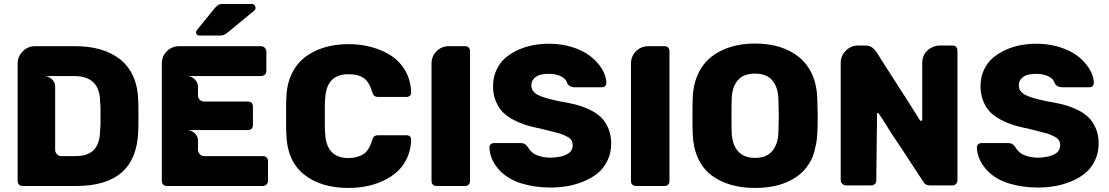

<svg xmlns="http://www.w3.org/2000/svg" viewBox="-20 -927 5527 957"><path d="M67.9 -24.9V-609.9Q67.9 -645.5 93.5 -671.1Q119.1 -696.8 154.8 -696.8H355Q424.8 -696.8 481 -680.4Q537.1 -664.1 578.9 -631.1Q620.6 -598.1 644 -545.9Q667.5 -493.7 668.9 -424.8Q669.9 -416 669.9 -392.1V-306.2Q669.9 -281.7 668.9 -272.9Q660.2 0 359.9 0H92.8Q81.5 0 74.7 -6.8Q67.9 -13.7 67.9 -24.9ZM286.1 -148.9H355Q418.5 -148.9 448 -179.9Q477.5 -210.9 479 -274.9Q479.5 -279.8 480 -291Q480.5 -302.2 481 -308.1V-391.1Q480.5 -396.5 480 -407.2Q479.5 -418 479 -422.9Q476.1 -547.9 350.1 -547.9H200.2Q221.7 -547.9 238.3 -532.5Q254.9 -517.1 254.9 -496.1V-180.2Q254.9 -167.5 264.2 -158.2Q272 -148.9 286.1 -148.9Z M1289.6 0H811.5Q800.3 0 793.5 -6.8Q786.6 -13.7 786.6 -24.9V-609.9Q786.6 -646.5 811.8 -671.6Q836.9 -696.8 873.5 -696.8H1281.7Q1291.5 -696.8 1299.6 -688.7Q1307.6 -680.7 1307.6 -670.9V-571.8Q1307.6 -561.5 1299.8 -555.2Q1292.5 -547.9 1281.7 -547.9H911.6Q934.1 -547.9 950.4 -532Q966.8 -516.1 966.8 -494.1V-452.1Q966.8 -438.5 975.6 -429.7Q984.4 -420.9 997.6 -420.9H1214.8Q1240.7 -420.9 1240.7 -395V-305.2Q1240.7 -278.8 1214.8 -278.8H911.6Q933.1 -278.8 950 -263.4Q966.8 -248 966.8 -227.1V-180.2Q966.8 -169.4 975.6 -159.2Q982.9 -148.9 997.6 -148.9H1289.6Q1301.8 -148.9 1308.8 -142.1Q1315.9 -135.3 1315.9 -123V-24.9Q1315.9 -14.6 1308.1 -7.3Q1300.3 0 1289.6 0ZM1076.7 -750H973.6Q957.5 -750 957.5 -766.1Q957.5 -773.4 962.9 -778.8L1051.8 -888.2Q1063.5 -899.9 1069.8 -903.8Q1078.1 -907.2 1088.9 -907.2H1234.9Q1243.2 -907.2 1248.5 -901.9Q1253.9 -893.1 1253.9 -887.2Q1253.9 -880.4 1248.5 -875L1114.7 -765.1Q1101.6 -754.9 1096.7 -753.9Q1090.3 -750 1076.7 -750Z M1407.2 -259.8Q1406.2 -268.6 1406.2 -295.9V-400.9Q1406.2 -428.2 1407.2 -437Q1408.7 -505.4 1433.6 -557.9Q1458.5 -610.4 1501 -642.6Q1543.5 -674.8 1598.1 -690.9Q1652.8 -707 1717.3 -707Q1776.9 -707 1830.8 -692.6Q1884.8 -678.2 1929.2 -649.7Q1973.6 -621.1 2000.7 -573.5Q2027.8 -525.9 2029.3 -464.8Q2029.3 -456.1 2023.4 -450.2Q2015.6 -443.8 2007.3 -443.8H1866.2Q1851.6 -443.8 1845.2 -450.2Q1839.8 -454.6 1834.5 -470.2Q1820.8 -517.1 1793.9 -537.1Q1767.1 -557.1 1717.3 -557.1Q1605 -557.1 1600.6 -432.1Q1599.1 -418.9 1599.1 -397.9V-299.8Q1599.1 -278.3 1600.6 -265.1Q1605 -139.2 1717.3 -139.2Q1760.7 -139.2 1792.5 -159.2Q1821.3 -180.7 1834.5 -227.1Q1838.4 -241.2 1845.2 -247.1Q1852.1 -252.9 1866.2 -252.9H2007.3Q2016.1 -252.9 2023.4 -247.1Q2029.3 -241.2 2029.3 -231.9Q2028.3 -182.1 2009.8 -141.1Q1991.2 -100.1 1960.9 -72.5Q1930.7 -44.9 1890.4 -26.1Q1850.1 -7.3 1806.6 1.2Q1763.2 9.8 1717.3 9.8Q1577.6 9.8 1493.9 -58.6Q1410.2 -127 1407.2 -259.8Z M2130.9 -24.9V-609.9Q2130.9 -646.5 2156 -671.6Q2181.2 -696.8 2217.8 -696.8H2297.9Q2310.5 -696.8 2315.9 -689.9Q2322.8 -683.1 2322.8 -671.9V-24.9Q2322.8 -13.7 2315.9 -6.8Q2310.5 0 2297.9 0H2155.8Q2144.5 0 2137.7 -6.8Q2130.9 -13.7 2130.9 -24.9Z M3026.4 -211.9Q3026.4 -165 3007.8 -126.7Q2989.3 -88.4 2959.5 -64Q2929.7 -39.6 2889.4 -22.9Q2849.1 -6.3 2807.9 0.7Q2766.6 7.8 2723.6 7.8Q2686 7.8 2650.6 2.9Q2615.2 -2 2578.6 -12.9Q2542 -23.9 2510 -44.7Q2478 -65.4 2456.5 -94.2Q2420.9 -140.1 2419.4 -192.9Q2419.4 -201.7 2425.8 -208Q2433.1 -213.9 2441.4 -213.9H2573.7Q2586.9 -213.9 2594.5 -210Q2602.1 -206.1 2609.4 -195.8Q2628.9 -162.6 2658.7 -152.8Q2689 -141.1 2723.6 -141.1Q2738.3 -141.1 2757.8 -144Q2776.4 -145.5 2793.5 -152.8Q2834.5 -167 2834.5 -203.1Q2834.5 -229 2813.5 -242.2Q2791.5 -254.4 2771.5 -261.2Q2743.7 -269 2677.7 -285.2Q2637.2 -293 2605.2 -302.7Q2573.2 -312.5 2540.5 -329.3Q2507.8 -346.2 2486.3 -367.9Q2464.8 -389.6 2451.2 -422.9Q2437.5 -456.1 2437.5 -497.1Q2437.5 -541.5 2454.1 -577.6Q2470.7 -613.8 2498.3 -637.7Q2525.9 -661.6 2562.5 -678.2Q2599.1 -694.8 2637.7 -701.9Q2676.3 -709 2716.8 -709Q2791.5 -709 2858.2 -682.9Q2924.8 -656.7 2966.8 -603Q3001 -558.6 3002.4 -514.2Q3002.4 -505.4 2996.6 -498Q2990.7 -492.2 2981.4 -492.2H2842.8Q2819.8 -492.2 2808.6 -509.8Q2803.7 -524.9 2794.4 -534.2Q2783.7 -543.5 2771.5 -548.8Q2752.4 -555.2 2743.7 -557.1Q2726.1 -559.1 2716.8 -559.1Q2693.8 -559.1 2675.5 -554.9Q2657.2 -550.8 2642.8 -537.1Q2628.4 -523.4 2628.4 -501Q2628.4 -472.2 2658.7 -455.1Q2687.5 -439 2769.5 -421.9Q2812.5 -415 2845.9 -406.7Q2879.4 -398.4 2914.8 -382.3Q2950.2 -366.2 2973.4 -344.5Q2996.6 -322.8 3011.5 -288.8Q3026.4 -254.9 3026.4 -211.9Z M3125 -24.9V-609.9Q3125 -646.5 3150.1 -671.6Q3175.3 -696.8 3211.9 -696.8H3292Q3304.7 -696.8 3310.1 -689.9Q3316.9 -683.1 3316.9 -671.9V-24.9Q3316.9 -13.7 3310.1 -6.8Q3304.7 0 3292 0H3149.9Q3138.7 0 3131.8 -6.8Q3125 -13.7 3125 -24.9Z M3743.7 9.8Q3675.8 9.8 3620.6 -6.6Q3565.4 -22.9 3523.7 -55.4Q3481.9 -87.9 3458.3 -140.6Q3434.6 -193.4 3432.6 -262.2Q3431.6 -281.2 3431.6 -348.1Q3431.6 -416 3432.6 -435.1Q3434.6 -503.4 3458.5 -556.4Q3482.4 -609.4 3524.2 -642.6Q3565.9 -675.8 3621.3 -692.9Q3676.8 -710 3743.7 -710Q3810.5 -710 3866 -692.9Q3921.4 -675.8 3962.6 -642.3Q4003.9 -608.9 4027.8 -556.2Q4051.8 -503.4 4053.7 -435.1Q4055.7 -356.9 4055.7 -348.1Q4055.7 -317.9 4055.4 -302.2Q4055.2 -286.6 4053.5 -258.5Q4051.8 -230.5 4048.6 -213.4Q4045.4 -196.3 4039.1 -171.9Q4032.7 -147.5 4023.7 -130.1Q4014.6 -112.8 4000.5 -93.8Q3986.3 -74.7 3967.8 -59.1Q3884.8 9.8 3743.7 9.8ZM3859.9 -268.1Q3861.8 -346.2 3861.8 -351.1Q3861.8 -357.9 3859.9 -432.1Q3858.4 -491.7 3829.8 -525.9Q3801.3 -560.1 3743.7 -560.1Q3685.1 -560.1 3656.7 -526.1Q3628.4 -492.2 3627 -432.1Q3626 -413.1 3626 -351.1Q3626 -287.1 3627 -268.1Q3628.4 -209 3657.5 -174.6Q3686.5 -140.1 3743.7 -140.1Q3800.8 -140.1 3829.6 -174.8Q3858.4 -209.5 3859.9 -268.1Z M4170.4 -27.8V-612.8Q4170.4 -648.9 4196 -674.6Q4221.7 -700.2 4257.3 -700.2H4289.6Q4310.1 -700.2 4322.3 -693.4Q4334.5 -686.5 4347.7 -668.9Q4435.1 -532.2 4453.6 -502.9Q4476.1 -467.8 4499.5 -432.1Q4553.7 -346.2 4554.7 -344.2Q4557.6 -339.8 4560.5 -335.2Q4563.5 -330.6 4564.7 -328.4Q4565.9 -326.2 4566.4 -325.2H4570.8Q4576.7 -325.2 4576.7 -328.1V-612.8Q4576.7 -668.9 4631.3 -693.8Q4649.4 -700.2 4663.6 -700.2H4728.5Q4739.7 -700.2 4745.6 -692.9Q4752.4 -686 4752.4 -673.8V-28.8Q4752.4 -18.1 4745.6 -11.2Q4738.8 -2.9 4728.5 -2.9H4615.7Q4591.3 -2.9 4581.5 -22Q4564.5 -47.9 4527.8 -104Q4491.2 -160.2 4473.6 -187Q4420.4 -264.2 4395.5 -307.1Q4391.6 -313 4383.1 -325.9Q4374.5 -338.9 4370.6 -345.2Q4358.9 -362.3 4358.4 -362.8Q4355.5 -363.8 4351.6 -363.8L4347.7 -27.8Q4347.7 -15.6 4340.3 -9.8Q4333.5 -2.9 4321.8 -2.9H4195.8Q4186.5 -2.9 4178.5 -10.7Q4170.4 -18.6 4170.4 -27.8Z M5456.1 -211.9Q5456.1 -165 5437.5 -126.7Q5418.9 -88.4 5389.2 -64Q5359.4 -39.6 5319.1 -22.9Q5278.8 -6.3 5237.5 0.7Q5196.3 7.8 5153.3 7.8Q5115.7 7.8 5080.3 2.9Q5044.9 -2 5008.3 -12.9Q4971.7 -23.9 4939.7 -44.7Q4907.7 -65.4 4886.2 -94.2Q4850.6 -140.1 4849.1 -192.9Q4849.1 -201.7 4855.5 -208Q4862.8 -213.9 4871.1 -213.9H5003.4Q5016.6 -213.9 5024.2 -210Q5031.7 -206.1 5039.1 -195.8Q5058.6 -162.6 5088.4 -152.8Q5118.7 -141.1 5153.3 -141.1Q5168 -141.1 5187.5 -144Q5206.1 -145.5 5223.1 -152.8Q5264.2 -167 5264.2 -203.1Q5264.2 -229 5243.2 -242.2Q5221.2 -254.4 5201.2 -261.2Q5173.3 -269 5107.4 -285.2Q5066.9 -293 5034.9 -302.7Q5002.9 -312.5 4970.2 -329.3Q4937.5 -346.2 4916 -367.9Q4894.5 -389.6 4880.9 -422.9Q4867.2 -456.1 4867.2 -497.1Q4867.2 -541.5 4883.8 -577.6Q4900.4 -613.8 4928 -637.7Q4955.6 -661.6 4992.2 -678.2Q5028.8 -694.8 5067.4 -701.9Q5106 -709 5146.5 -709Q5221.2 -709 5287.8 -682.9Q5354.5 -656.7 5396.5 -603Q5430.7 -558.6 5432.1 -514.2Q5432.1 -505.4 5426.3 -498Q5420.4 -492.2 5411.1 -492.2H5272.5Q5249.5 -492.2 5238.3 -509.8Q5233.4 -524.9 5224.1 -534.2Q5213.4 -543.5 5201.2 -548.8Q5182.1 -555.2 5173.3 -557.1Q5155.8 -559.1 5146.5 -559.1Q5123.5 -559.1 5105.2 -554.9Q5086.9 -550.8 5072.5 -537.1Q5058.1 -523.4 5058.1 -501Q5058.1 -472.2 5088.4 -455.1Q5117.2 -439 5199.2 -421.9Q5242.2 -415 5275.6 -406.7Q5309.1 -398.4 5344.5 -382.3Q5379.9 -366.2 5403.1 -344.5Q5426.3 -322.8 5441.2 -288.8Q5456.1 -254.9 5456.1 -211.9Z"/></svg>

Font: Cunia
Style: Bold
Weight: 700
Designer: Alejo Bergmann, Denis Ignatov
Foundry: Hubert & Fischer
Version: Version 1.00 February 21, 2019, initial release